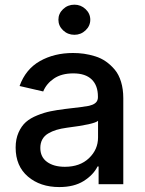

<svg xmlns="http://www.w3.org/2000/svg" viewBox="-20 -776 609 809"><path d="M230 12.2Q149.4 12.2 97.7 -32Q45.9 -76.2 45.9 -154.3Q45.9 -189.9 58.1 -217.5Q70.3 -245.1 89.1 -261.7Q107.9 -278.3 137.2 -290Q166.5 -301.8 192.9 -307.1Q219.2 -312.5 254.9 -316.9Q340.8 -326.7 355 -330.1Q386.2 -337.4 391.1 -356Q392.6 -360.4 392.6 -366.7V-369.1Q392.6 -416 366.2 -441.4Q339.8 -466.8 289.1 -466.8Q239.3 -466.8 207.3 -445.1Q175.3 -423.3 162.1 -390.6L62.5 -413.6Q87.9 -484.4 148.2 -518.6Q208.5 -552.7 287.6 -552.7Q311 -552.7 333.5 -549.6Q356 -546.4 380.9 -538.8Q405.8 -531.2 426.3 -516.8Q446.8 -502.4 463.6 -482.4Q480.5 -462.4 490 -431.4Q499.5 -400.4 499.5 -362.3V0H395.5V-74.7H391.1Q373.5 -39.1 332.8 -13.4Q292 12.2 230 12.2ZM253.4 -73.2Q316.9 -73.2 355 -109.6Q393.1 -146 393.1 -196.8V-267.1Q378.4 -252.4 261.7 -237.8Q236.8 -234.4 218 -228.8Q199.2 -223.1 183.1 -213.6Q167 -204.1 158.4 -188.7Q149.9 -173.3 149.9 -152.8Q149.9 -114.3 178.2 -93.8Q206.5 -73.2 253.4 -73.2ZM293.5 -629.4Q265.6 -629.4 245.8 -648.2Q226.1 -667 226.1 -692.9Q226.1 -718.8 245.8 -737.5Q265.6 -756.3 293.5 -756.3Q320.8 -756.3 340.6 -737.5Q360.4 -718.8 360.4 -692.9Q360.4 -667 340.6 -648.2Q320.8 -629.4 293.5 -629.4Z"/></svg>

Font: Karasuma Gothic
Style: Regular
Weight: 500
Designer: Rasmus Andersson / Ryoko Nishizuka
Foundry: Genbu
Version: Version 1.00